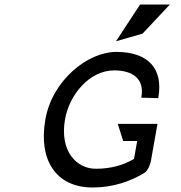

<svg xmlns="http://www.w3.org/2000/svg" viewBox="-20 -820 801 851"><path d="M612 -671 733 -800H601L494 -637ZM502 -271 526 -195H588L574 -116C530 -89 473 -72 405 -72C319 -72 244 -150 268 -290C287 -401 377 -508 486 -508C570 -508 620 -469 607 -392L606 -387L682 -385V-390C703 -511 642 -590 495 -590C369 -590 211 -464 181 -290C150 -113 226 11 391 11C481 11 557 -16 619 -53C640 -65 649 -106 649 -106V-107L678 -271Z"/></svg>

Font: Charger Monospace
Style: Regular
Weight: 400
Designer: Jasper
Foundry: Cannot Into Space Fonts
Version: Version 0.980